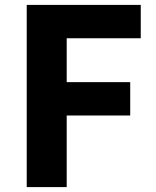

<svg xmlns="http://www.w3.org/2000/svg" viewBox="-20 -763 635 783"><path d="M89 0V-743H554V-607H252V-428H511V-292H252V0Z"/></svg>

Font: Noto Sans KR Thin ExtraBold
Style: Regular
Weight: 800
Version: Version 2.004-H2;hotconv 1.0.118;makeotfexe 2.5.65603